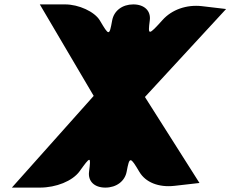

<svg xmlns="http://www.w3.org/2000/svg" viewBox="-20 -903 1048 873"><path d="M406 -467 34 -50H161C236 -50 309 -80 341 -123C392 -194 394 -194 385 -123C379 -79 409 -50 459 -50C509 -50 548 -79 556 -123C569 -192 572 -192 614 -121C642 -74 701 -50 773 -58L887 -71C804 -202 722 -331 639 -462C762 -595 885 -729 1008 -862L898 -875C828 -883 761 -859 719 -812C655 -741 652 -741 661 -810C667 -854 636 -883 586 -883C536 -883 498 -854 490 -810C477 -739 476 -739 434 -810C410 -850 338 -883 276 -883H161C243 -744 324 -606 406 -467Z"/></svg>

Font: Hussar Skorodowane
Style: Ky
Weight: 700
Foundry: Cannot Into Space Fonts
Version: Version 0.892